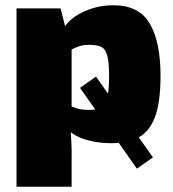

<svg xmlns="http://www.w3.org/2000/svg" viewBox="-20 -532 660 732"><path d="M285 -197 346 -240 563 68 502 111ZM412 -512Q510 -512 551 -442Q592 -372 592 -244Q592 -141 570.5 -85Q549 -29 507 -7.5Q465 14 403 14Q346 14 296.5 -3Q247 -20 217 -62L231 -134Q251 -127 269.5 -120Q288 -113 319 -113Q347 -113 363.5 -121Q380 -129 388 -156.5Q396 -184 396 -242Q396 -296 388.5 -321.5Q381 -347 364.5 -354Q348 -361 322 -361Q296 -361 281 -355.5Q266 -350 250 -342L221 -421Q234 -446 262.5 -466.5Q291 -487 330 -499.5Q369 -512 412 -512ZM211 -500 231 -421 253 -405V-74L247 -62Q250 -30 252 8Q254 46 253 81V180H43V-500Z"/></svg>

Font: Exo 2 Black
Style: Regular
Weight: 900
Designer: Natanael Gama
Foundry: Natanael Gama
Version: Version 2.010